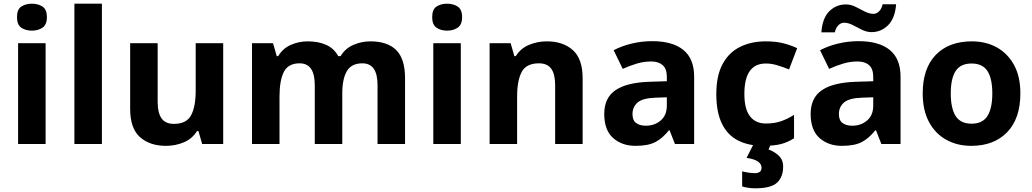

<svg xmlns="http://www.w3.org/2000/svg" viewBox="-20 -780 5592 1040"><path d="M227 -546V0H78V-546ZM153 -760Q186 -760 210 -744.5Q234 -729 234 -687Q234 -646 210 -630Q186 -614 153 -614Q119 -614 95.5 -630Q72 -646 72 -687Q72 -729 95.5 -744.5Q119 -760 153 -760Z M532 0H383V-760H532Z M1189 -546V0H1075L1055 -70H1047Q1021 -28 975.5 -9Q930 10 879 10Q791 10 738 -37.5Q685 -85 685 -190V-546H834V-227Q834 -169 855 -139Q876 -109 922 -109Q990 -109 1015 -155.5Q1040 -202 1040 -289V-546Z M1986 -556Q2079 -556 2126.5 -508.5Q2174 -461 2174 -356V0H2025V-319Q2025 -437 1943 -437Q1884 -437 1859 -395Q1834 -353 1834 -274V0H1685V-319Q1685 -437 1603 -437Q1541 -437 1517.5 -390.5Q1494 -344 1494 -257V0H1345V-546H1459L1479 -476H1487Q1512 -518 1555.5 -537Q1599 -556 1646 -556Q1706 -556 1748 -536.5Q1790 -517 1812 -476H1825Q1850 -518 1894.5 -537Q1939 -556 1986 -556Z M2476 -546V0H2327V-546ZM2402 -760Q2435 -760 2459 -744.5Q2483 -729 2483 -687Q2483 -646 2459 -630Q2435 -614 2402 -614Q2368 -614 2344.5 -630Q2321 -646 2321 -687Q2321 -729 2344.5 -744.5Q2368 -760 2402 -760Z M2942 -556Q3030 -556 3083 -508.5Q3136 -461 3136 -356V0H2987V-319Q2987 -378 2966 -407.5Q2945 -437 2899 -437Q2831 -437 2806 -390.5Q2781 -344 2781 -257V0H2632V-546H2746L2766 -476H2774Q2800 -518 2845.5 -537Q2891 -556 2942 -556Z M3513 -557Q3623 -557 3681.5 -509.5Q3740 -462 3740 -364V0H3636L3607 -74H3603Q3568 -30 3529 -10Q3490 10 3422 10Q3349 10 3301 -32.5Q3253 -75 3253 -163Q3253 -250 3314 -291.5Q3375 -333 3497 -337L3592 -340V-364Q3592 -407 3569.5 -427Q3547 -447 3507 -447Q3467 -447 3429 -435.5Q3391 -424 3353 -407L3304 -508Q3348 -531 3401.5 -544Q3455 -557 3513 -557ZM3534 -251Q3462 -249 3434 -225Q3406 -201 3406 -162Q3406 -128 3426 -113.5Q3446 -99 3478 -99Q3526 -99 3559 -127.5Q3592 -156 3592 -208V-253Z M4115 10Q4034 10 3977 -19.5Q3920 -49 3890 -111Q3860 -173 3860 -270Q3860 -370 3894 -433Q3928 -496 3988.5 -526Q4049 -556 4128 -556Q4184 -556 4225.5 -545Q4267 -534 4298 -519L4254 -404Q4219 -418 4188.5 -427Q4158 -436 4128 -436Q4012 -436 4012 -271Q4012 -189 4042.5 -150Q4073 -111 4128 -111Q4175 -111 4211 -123.5Q4247 -136 4281 -158V-31Q4247 -9 4209.5 0.5Q4172 10 4115 10ZM4222 122Q4222 178 4189.5 209Q4157 240 4071 240Q4049 240 4031.5 237Q4014 234 4000 230V148Q4014 152 4034.5 155Q4055 158 4070 158Q4084 158 4094.5 151.5Q4105 145 4105 128Q4105 110 4087 96Q4069 82 4024 75L4062 0H4156L4143 30Q4173 40 4197.5 62.5Q4222 85 4222 122Z M4631 -557Q4741 -557 4799.5 -509.5Q4858 -462 4858 -364V0H4754L4725 -74H4721Q4686 -30 4647 -10Q4608 10 4540 10Q4467 10 4419 -32.5Q4371 -75 4371 -163Q4371 -250 4432 -291.5Q4493 -333 4615 -337L4710 -340V-364Q4710 -407 4687.5 -427Q4665 -447 4625 -447Q4585 -447 4547 -435.5Q4509 -424 4471 -407L4422 -508Q4466 -531 4519.5 -544Q4573 -557 4631 -557ZM4652 -251Q4580 -249 4552 -225Q4524 -201 4524 -162Q4524 -128 4544 -113.5Q4564 -99 4596 -99Q4644 -99 4677 -127.5Q4710 -156 4710 -208V-253ZM4429 -605Q4435 -683 4472.5 -719.5Q4510 -756 4562 -756Q4589 -756 4614.5 -743Q4640 -730 4664.5 -717.5Q4689 -705 4712 -705Q4727 -705 4741 -718Q4755 -731 4761 -757H4834Q4828 -680 4790 -643Q4752 -606 4701 -606Q4675 -606 4649.5 -618.5Q4624 -631 4599.5 -644Q4575 -657 4551 -657Q4536 -657 4522 -644Q4508 -631 4502 -605Z M5507 -274Q5507 -138 5435.5 -64Q5364 10 5241 10Q5165 10 5105.5 -23Q5046 -56 5012 -119.5Q4978 -183 4978 -274Q4978 -410 5049 -483Q5120 -556 5244 -556Q5321 -556 5380 -523Q5439 -490 5473 -427.5Q5507 -365 5507 -274ZM5130 -274Q5130 -193 5156.5 -151.5Q5183 -110 5243 -110Q5302 -110 5328.5 -151.5Q5355 -193 5355 -274Q5355 -355 5328.5 -395.5Q5302 -436 5243 -436Q5183 -436 5156.5 -395.5Q5130 -355 5130 -274Z"/></svg>

Font: Noto Sans New Tai Lue
Style: Bold
Weight: 700
Version: Version 2.003